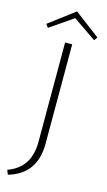

<svg xmlns="http://www.w3.org/2000/svg" viewBox="-156 -906 641 1155"><g transform="rotate(15 165.0 -328.5)"><path d="M171 -857 330 -737 315 -716 171 -815 27 -716 12 -737ZM150 -38V-658H194V-38Q194 150 23 200L12 172Q150 123 150 -38Z"/></g></svg>

Font: EauTestInfant Light
Style: Regular
Weight: 300
Designer: Christian Thalmann (Catharsis Fonts)
Version: Version 0.001;PS 000.001;hotconv 1.0.88;makeotf.lib2.5.64775